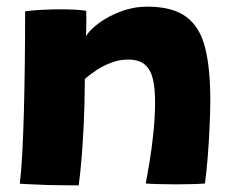

<svg xmlns="http://www.w3.org/2000/svg" viewBox="-20 -550 705 577"><path d="M216.5 7Q199.5 7 174.5 6.8Q149.5 6.5 123.5 6Q103.5 5 76.5 4Q49.5 3 39.5 2Q44.5 -39.5 47.2 -93.8Q50 -148 51.8 -213.5Q53.5 -279 54.5 -355Q55.5 -431 55.5 -516Q76.5 -519 106 -520.5Q135.5 -522 164.5 -522Q185.5 -522 205 -521Q224.5 -520 239 -517.5Q239.5 -513.5 239.5 -500Q239.5 -486.5 239.2 -470.2Q239 -454 238.5 -441.5Q249.5 -460 277.5 -480.8Q305.5 -501.5 343.8 -515.8Q382 -530 422.5 -530Q499 -530 540 -499.2Q581 -468.5 596.5 -406.5Q612 -344.5 612 -250.5Q612 -219.5 610.2 -176.8Q608.5 -134 605 -87.5Q601.5 -41 596 1.5Q584.5 2.5 560.5 3.2Q536.5 4 509.5 4Q481 4 455.2 3.2Q429.5 2.5 418 1.5Q422.5 -21.5 429.2 -62Q436 -102.5 441 -151Q446 -199.5 446 -244.5Q446 -282.5 439.8 -311Q433.5 -339.5 416 -355.2Q398.5 -371 364.5 -371Q340 -371 316 -362.2Q292 -353.5 271.2 -340Q250.5 -326.5 235 -312.5Q234.5 -235 231.5 -173.5Q228.5 -112 224.5 -66.8Q220.5 -21.5 216.5 7Z"/></svg>

Font: Grandstander Thin ExtraBold
Style: Regular
Weight: 800
Version: Version 1.200